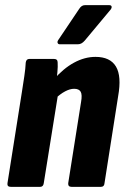

<svg xmlns="http://www.w3.org/2000/svg" viewBox="-20 -726 490 746"><path d="M258 0Q244 0 245 -14L295 -330Q300 -358 293.5 -369.5Q287 -381 268 -381Q252 -381 233 -371Q214 -361 193 -341L187 -415Q226 -460 267.5 -482.5Q309 -505 351 -505Q408 -505 430.5 -467.5Q453 -430 439 -352L386 -14Q385 0 372 0ZM22 0Q7 0 9 -14L65 -368Q70 -400 74.5 -430Q79 -460 80 -483Q82 -497 94 -497H190Q204 -497 204 -483Q205 -468 203 -445.5Q201 -423 198 -403L206 -363L150 -14Q148 0 136 0ZM212 -554Q206 -554 204 -559Q202 -564 206 -570L288 -692Q297 -706 310 -706H404Q412 -706 413.5 -701Q415 -696 410 -689L309 -568Q297 -554 283 -554Z"/></svg>

Font: Sofia Sans Condensed Black
Style: Italic
Weight: 900
Italic angle: -9°
Version: Version 4.100